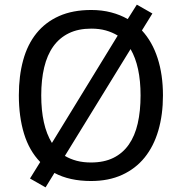

<svg xmlns="http://www.w3.org/2000/svg" viewBox="-20 -768 782 825"><path d="M634.8 -710 589.8 -637.2Q634.3 -588.9 657.2 -518.1Q680.2 -447.3 680.2 -357.9Q680.2 -275.4 660.4 -207.5Q640.6 -139.6 601.6 -91.3Q562.5 -43 504.6 -16.6Q446.8 9.8 371.1 9.8Q278.8 9.8 213.9 -24.9L175.8 37.1L108.9 -1L152.8 -71.8Q105.5 -120.6 83.3 -193.4Q61 -266.1 61 -358.9Q61 -441.9 79.6 -509.5Q98.1 -577.1 136.7 -625Q175.3 -672.9 233.9 -699Q292.5 -725.1 372.1 -725.1Q418 -725.1 457.3 -714.8Q496.6 -704.6 528.8 -686L567.9 -748ZM157.2 -357.9Q157.2 -293.9 168.5 -242.9Q179.7 -191.9 203.1 -153.8L485.8 -615.2Q462.4 -629.4 434.6 -637.2Q406.7 -645 372.1 -645Q316.4 -645 275.9 -625.2Q235.4 -605.5 209 -568.6Q182.6 -531.7 169.9 -478.5Q157.2 -425.3 157.2 -357.9ZM584 -357.9Q584 -483.4 541 -557.1L258.8 -98.1Q281.7 -84.5 309.6 -77.1Q337.4 -69.8 371.1 -69.8Q426.8 -69.8 467 -89.6Q507.3 -109.4 533.4 -146.7Q559.6 -184.1 571.8 -237.5Q584 -291 584 -357.9Z"/></svg>

Font: WenQuanYi Micro Hei
Style: Regular
Weight: 400
Foundry: Ascender Corporation
Version: Version 0.2.0-beta